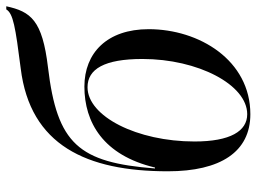

<svg xmlns="http://www.w3.org/2000/svg" viewBox="-123 -685 818 612"><g transform="rotate(-90 286.0 -379.0)"><path d="M228 10C400 10 499 -153 499 -314C499 -447 423 -519 316 -519C202 -519 97 -459 58 -294H55C74 -537 133 -606 377 -635C528 -653 555 -690 572 -768H562C549 -746 507 -739 374 -722C129 -692 46 -512 46 -253C46 -85 108 10 228 10ZM228 0C174 0 141 -54 141 -168C141 -351 221 -509 314 -509C372 -509 404 -455 404 -334C404 -157 322 0 228 0Z"/></g></svg>

Font: Noto Serif Display SemiCondensed
Style: Italic
Weight: 400
Width: 4
Italic angle: -12°
Designer: Monotype Design Team
Foundry: Monotype Imaging Inc.
Version: Version 2.009